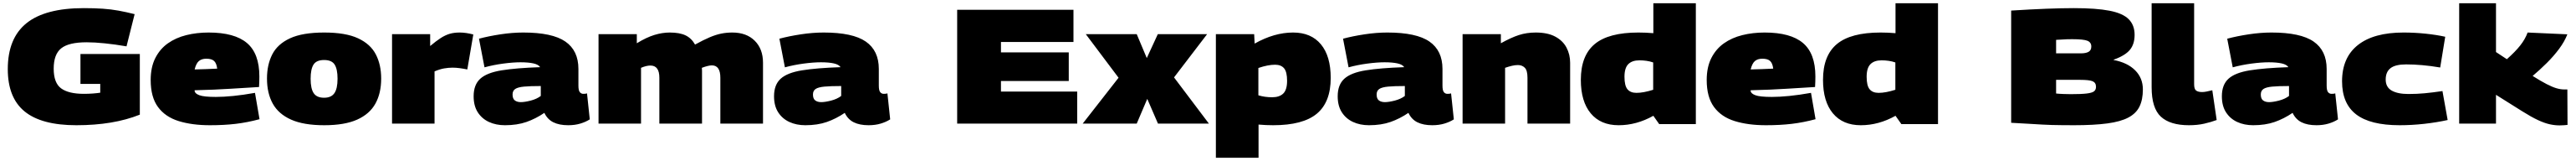

<svg xmlns="http://www.w3.org/2000/svg" viewBox="-20 -760 15880 990"><path d="M28 -335Q28 -525 143.5 -617.5Q259 -710 497 -710Q562 -710 613.5 -706.5Q665 -703 711.5 -694.5Q758 -686 810 -673L760 -475Q690 -487 626.5 -493.5Q563 -500 514 -500Q404 -500 357.5 -463Q311 -426 311 -338Q311 -250 357 -216.5Q403 -183 497 -183Q526 -183 552.5 -185Q579 -187 598 -190V-244H476V-428H842V-55Q679 10 451 10Q236 10 132 -74.5Q28 -159 28 -335Z M1274 10Q1164 10 1081.5 -15.5Q999 -41 954 -102Q909 -163 909 -268Q909 -347 937.5 -403Q966 -459 1015 -493.5Q1064 -528 1128.5 -544Q1193 -560 1266 -560Q1426 -560 1502.5 -495.5Q1579 -431 1579 -290Q1579 -278 1578.5 -258.5Q1578 -239 1577 -225Q1505 -221 1405.5 -214.5Q1306 -208 1180 -205Q1180 -205 1180 -201Q1181 -185 1209 -174.5Q1237 -164 1311 -164Q1358 -164 1418.5 -170Q1479 -176 1552 -189L1580 -27Q1505 -7 1433.5 1.5Q1362 10 1274 10ZM1180 -333Q1212 -334 1249 -335Q1286 -336 1319 -338Q1315 -371 1300 -385Q1285 -399 1252 -399Q1223 -399 1206 -384.5Q1189 -370 1180 -333Z M1626 -277Q1626 -362 1658.5 -425.5Q1691 -489 1768 -524.5Q1845 -560 1979 -560Q2111 -560 2187.5 -524.5Q2264 -489 2297 -425.5Q2330 -362 2330 -277Q2330 -187 2294.5 -123Q2259 -59 2182 -24.5Q2105 10 1979 10Q1852 10 1774.5 -24.5Q1697 -59 1661.5 -123Q1626 -187 1626 -277ZM1895 -276Q1895 -215 1914 -187Q1933 -159 1978 -159Q2022 -159 2041.5 -187Q2061 -215 2061 -276Q2061 -335 2043 -363Q2025 -391 1978 -391Q1931 -391 1913 -363Q1895 -335 1895 -276Z M2632 -550V-477Q2669 -508 2697 -526Q2725 -544 2752 -552Q2779 -560 2814 -560Q2852 -560 2898 -548L2861 -333Q2836 -338 2813.5 -341Q2791 -344 2770 -344Q2746 -344 2719 -339.5Q2692 -335 2659 -321V0H2397V-550Z M2900 -168Q2900 -239 2941 -276Q2982 -313 3072.5 -327.5Q3163 -342 3310 -347Q3300 -363 3269 -370Q3238 -377 3189 -377Q3143 -377 3082.5 -369Q3022 -361 2967 -346L2933 -522Q2993 -538 3066 -549Q3139 -560 3206 -560Q3385 -560 3465.5 -504.5Q3546 -449 3546 -336V-234Q3546 -204 3554.5 -193.5Q3563 -183 3576 -183Q3581 -183 3587.5 -183.5Q3594 -184 3599 -186L3616 -26Q3591 -10 3557.5 0Q3524 10 3483 10Q3428 10 3391.5 -8Q3355 -26 3336 -66Q3283 -30 3225.5 -10Q3168 10 3093 10Q3038 10 2994.5 -10Q2951 -30 2925.5 -69.5Q2900 -109 2900 -168ZM3140 -179Q3140 -153 3154 -142.5Q3168 -132 3191 -132Q3215 -132 3252 -141.5Q3289 -151 3314 -170V-231Q3249 -231 3211 -227.5Q3173 -224 3156.5 -213Q3140 -202 3140 -179Z M3670 0V-550H3906V-494Q3965 -530 4014 -545Q4063 -560 4109 -560Q4170 -560 4206.5 -542.5Q4243 -525 4265 -486Q4318 -515 4356 -531Q4394 -547 4427 -553.5Q4460 -560 4495 -560Q4582 -560 4633 -509.5Q4684 -459 4684 -374V0H4421V-282Q4421 -358 4369 -358Q4347 -358 4307 -343Q4308 -335 4308 -326Q4308 -317 4308 -308V0H4045V-282Q4045 -357 3990 -357Q3965 -357 3932 -343V0Z M4752 -168Q4752 -239 4793 -276Q4834 -313 4924.5 -327.5Q5015 -342 5162 -347Q5152 -363 5121 -370Q5090 -377 5041 -377Q4995 -377 4934.5 -369Q4874 -361 4819 -346L4785 -522Q4845 -538 4918 -549Q4991 -560 5058 -560Q5237 -560 5317.5 -504.5Q5398 -449 5398 -336V-234Q5398 -204 5406.5 -193.5Q5415 -183 5428 -183Q5433 -183 5439.5 -183.5Q5446 -184 5451 -186L5468 -26Q5443 -10 5409.5 0Q5376 10 5335 10Q5280 10 5243.5 -8Q5207 -26 5188 -66Q5135 -30 5077.5 -10Q5020 10 4945 10Q4890 10 4846.5 -10Q4803 -30 4777.5 -69.5Q4752 -109 4752 -168ZM4992 -179Q4992 -153 5006 -142.5Q5020 -132 5043 -132Q5067 -132 5104 -141.5Q5141 -151 5166 -170V-231Q5101 -231 5063 -227.5Q5025 -224 5008.5 -213Q4992 -202 4992 -179Z M5881 0V-700H6598V-502H6151V-438H6569V-262H6151V-197H6621V0Z M6655 0 6876 -282 6674 -550H6988L7050 -403L7118 -550H7422L7218 -284L7433 0H7119L7053 -152L6988 0Z M7476 210V-550H7712L7715 -492Q7836 -560 7952 -560Q8063 -560 8123.5 -487.5Q8184 -415 8184 -281Q8184 -132 8098.5 -61Q8013 10 7829 10Q7785 10 7739 6V210ZM7823 -162Q7868 -162 7891.5 -185Q7915 -208 7915 -263Q7915 -318 7896.5 -340Q7878 -362 7841 -362Q7797 -362 7738 -342V-174Q7777 -162 7823 -162Z M8227 -168Q8227 -239 8268 -276Q8309 -313 8399.5 -327.5Q8490 -342 8637 -347Q8627 -363 8596 -370Q8565 -377 8516 -377Q8470 -377 8409.5 -369Q8349 -361 8294 -346L8260 -522Q8320 -538 8393 -549Q8466 -560 8533 -560Q8712 -560 8792.5 -504.5Q8873 -449 8873 -336V-234Q8873 -204 8881.5 -193.5Q8890 -183 8903 -183Q8908 -183 8914.5 -183.5Q8921 -184 8926 -186L8943 -26Q8918 -10 8884.5 0Q8851 10 8810 10Q8755 10 8718.5 -8Q8682 -26 8663 -66Q8610 -30 8552.5 -10Q8495 10 8420 10Q8365 10 8321.5 -10Q8278 -30 8252.5 -69.5Q8227 -109 8227 -168ZM8467 -179Q8467 -153 8481 -142.5Q8495 -132 8518 -132Q8542 -132 8579 -141.5Q8616 -151 8641 -170V-231Q8576 -231 8538 -227.5Q8500 -224 8483.5 -213Q8467 -202 8467 -179Z M8997 0V-550H9233V-494Q9296 -529 9344 -544.5Q9392 -560 9448 -560Q9521 -560 9568 -535Q9615 -510 9637.5 -467.5Q9660 -425 9660 -374V0H9397V-282Q9397 -327 9380.5 -343.5Q9364 -360 9338 -360Q9321 -360 9301.5 -355.5Q9282 -351 9259 -343V0Z M10209 3 10173 -48Q10069 10 9959 10Q9848 10 9787 -63Q9726 -136 9726 -269Q9726 -418 9811.5 -489Q9897 -560 10081 -560Q10126 -560 10173 -556V-740H10435V3ZM10172 -208V-376Q10152 -383 10130.5 -386Q10109 -389 10087 -389Q10042 -389 10018.5 -365.5Q9995 -342 9995 -288Q9995 -233 10013.5 -211Q10032 -189 10069 -189Q10112 -189 10172 -208Z M10867 10Q10757 10 10674.5 -15.5Q10592 -41 10547 -102Q10502 -163 10502 -268Q10502 -347 10530.5 -403Q10559 -459 10608 -493.5Q10657 -528 10721.5 -544Q10786 -560 10859 -560Q11019 -560 11095.5 -495.5Q11172 -431 11172 -290Q11172 -278 11171.5 -258.5Q11171 -239 11170 -225Q11098 -221 10998.5 -214.5Q10899 -208 10773 -205Q10773 -205 10773 -201Q10774 -185 10802 -174.5Q10830 -164 10904 -164Q10951 -164 11011.5 -170Q11072 -176 11145 -189L11173 -27Q11098 -7 11026.5 1.5Q10955 10 10867 10ZM10773 -333Q10805 -334 10842 -335Q10879 -336 10912 -338Q10908 -371 10893 -385Q10878 -399 10845 -399Q10816 -399 10799 -384.5Q10782 -370 10773 -333Z M11702 3 11666 -48Q11562 10 11452 10Q11341 10 11280 -63Q11219 -136 11219 -269Q11219 -418 11304.5 -489Q11390 -560 11574 -560Q11619 -560 11666 -556V-740H11928V3ZM11665 -208V-376Q11645 -383 11623.5 -386Q11602 -389 11580 -389Q11535 -389 11511.5 -365.5Q11488 -342 11488 -288Q11488 -233 11506.5 -211Q11525 -189 11562 -189Q11605 -189 11665 -208Z M12379 -5V-695Q12619 -710 12766 -710Q12904 -710 12986 -694Q13068 -678 13104 -641.5Q13140 -605 13140 -546Q13140 -488 13110.5 -453Q13081 -418 13011 -393V-391Q13096 -375 13143.5 -327.5Q13191 -280 13191 -210Q13191 -148 13170.5 -105.5Q13150 -63 13102 -37.5Q13054 -12 12971.5 -1Q12889 10 12766 10Q12720 10 12688.5 9.5Q12657 9 12629.5 8.5Q12602 8 12570.5 6Q12539 4 12493.5 1.5Q12448 -1 12379 -5ZM12656 -432H12809Q12840 -432 12856.5 -441.5Q12873 -451 12873 -474Q12873 -499 12850 -509Q12827 -519 12755 -519Q12734 -519 12721 -518.5Q12708 -518 12694.5 -517Q12681 -516 12656 -515ZM12656 -185Q12674 -183 12702 -182Q12730 -181 12746 -181Q12811 -181 12844.5 -185Q12878 -189 12890 -198.5Q12902 -208 12902 -226Q12902 -251 12882 -260Q12862 -269 12804 -269H12656Z M13507 -740V-242Q13507 -212 13519.5 -203Q13532 -194 13556 -194Q13568 -194 13583.5 -197Q13599 -200 13619 -205L13646 -22Q13611 -9 13569 0.5Q13527 10 13475 10Q13359 10 13302 -42.5Q13245 -95 13245 -224V-740Z M13678 -168Q13678 -239 13719 -276Q13760 -313 13850.5 -327.5Q13941 -342 14088 -347Q14078 -363 14047 -370Q14016 -377 13967 -377Q13921 -377 13860.5 -369Q13800 -361 13745 -346L13711 -522Q13771 -538 13844 -549Q13917 -560 13984 -560Q14163 -560 14243.5 -504.5Q14324 -449 14324 -336V-234Q14324 -204 14332.5 -193.5Q14341 -183 14354 -183Q14359 -183 14365.5 -183.5Q14372 -184 14377 -186L14394 -26Q14369 -10 14335.5 0Q14302 10 14261 10Q14206 10 14169.5 -8Q14133 -26 14114 -66Q14061 -30 14003.5 -10Q13946 10 13871 10Q13816 10 13772.5 -10Q13729 -30 13703.5 -69.5Q13678 -109 13678 -168ZM13918 -179Q13918 -153 13932 -142.5Q13946 -132 13969 -132Q13993 -132 14030 -141.5Q14067 -151 14092 -170V-231Q14027 -231 13989 -227.5Q13951 -224 13934.5 -213Q13918 -202 13918 -179Z M14419 -260Q14419 -406 14516.5 -483Q14614 -560 14798 -560Q14866 -560 14933.5 -553Q15001 -546 15055 -534L15024 -345Q14965 -355 14912.5 -359.5Q14860 -364 14814 -364Q14748 -364 14718 -341Q14688 -318 14688 -271Q14688 -224 14725 -203Q14762 -182 14828 -182Q14881 -182 14928.5 -186.5Q14976 -191 15038 -200L15070 -22Q15002 -7 14925 1.5Q14848 10 14774 10Q14593 10 14506 -56.5Q14419 -123 14419 -260Z M15760 11Q15730 11 15698.5 4Q15667 -3 15627 -21.5Q15587 -40 15531 -75L15368 -177V0H15141V-740H15368V-440L15435 -396Q15487 -442 15517.5 -480.5Q15548 -519 15563 -560L15808 -549Q15791 -505 15757.5 -460Q15724 -415 15681 -372.5Q15638 -330 15594 -293Q15645 -261 15680 -243Q15715 -225 15740.5 -217.5Q15766 -210 15788 -210Q15793 -210 15797.5 -210Q15802 -210 15808 -210L15809 8Q15798 9 15787 10Q15776 11 15760 11Z"/></svg>

Font: Georama Expanded Black
Style: Regular
Weight: 900
Width: 7
Designer: Jean-Baptiste Levee
Foundry: Production Type
Version: Version 1.000